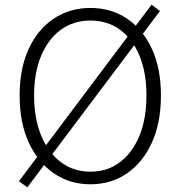

<svg xmlns="http://www.w3.org/2000/svg" viewBox="-20 -776 766 822"><path d="M97 26 61 0 629 -756 665 -729ZM367 13Q279 13 210.5 -34Q142 -81 103 -166Q64 -251 64 -367Q64 -483 103 -567Q142 -651 210.5 -696.5Q279 -742 367 -742Q456 -742 524 -696Q592 -650 630.5 -566.5Q669 -483 669 -367Q669 -251 630.5 -166Q592 -81 524 -34Q456 13 367 13ZM367 -41Q440 -41 493.5 -81.5Q547 -122 577 -195Q607 -268 607 -367Q607 -466 577 -538Q547 -610 493.5 -649Q440 -688 367 -688Q295 -688 241 -649Q187 -610 156.5 -538Q126 -466 126 -367Q126 -268 156.5 -195Q187 -122 241 -81.5Q295 -41 367 -41Z"/></svg>

Font: Noto Sans HK Thin Light
Style: Regular
Weight: 300
Version: Version 2.004-H2;hotconv 1.0.118;makeotfexe 2.5.65603